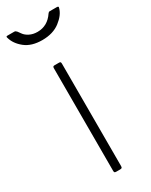

<svg xmlns="http://www.w3.org/2000/svg" viewBox="-213 -784 650 827"><g transform="rotate(-30 111.5 -371.0)"><path d="M131 -12Q131 -5 129 -2.5Q127 0 119 0H102Q95 0 93 -2Q91 -4 91 -10V-520Q91 -526 93 -528Q95 -530 100 -530H122Q127 -530 129 -528Q131 -526 131 -520ZM240 -733Q232 -703 197.5 -676.5Q163 -650 109 -650Q56 -650 24 -675.5Q-8 -701 -17 -734Q-20 -742 -13 -742H22Q26 -742 28.5 -740Q31 -738 34 -735Q36 -733 44.5 -720.5Q53 -708 70 -699.5Q87 -691 109 -691Q159 -691 189 -736Q193 -742 198 -742H233Q239 -742 240.5 -740Q242 -738 240 -733Z"/></g></svg>

Font: Libre Franklin Thin
Style: Regular
Weight: 250
Designer: Pablo Impallari, Rodrigo Fuenzalida
Foundry: Impallari Type
Version: Version 1.002; ttfautohint (v1.5)